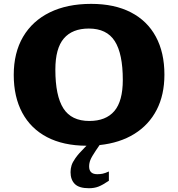

<svg xmlns="http://www.w3.org/2000/svg" viewBox="-20 -740 920 992"><path d="M475 38Q453.5 70 447 86.5Q440.5 103 440.5 120Q440.5 160 482.5 160Q497.5 160 510 157.5Q522.5 155 542.5 146V194Q510 216 488.5 224.2Q467 232.5 439.5 232.5Q388.5 232.5 366.5 210.5Q344.5 188.5 344.5 149.5Q344.5 132 349.5 115.2Q354.5 98.5 369.8 76.8Q385 55 416.5 23.5L427 13Q307 12.5 223 -31.5Q139 -75.5 95 -157.5Q51 -239.5 51 -353Q51 -467.5 99.2 -549.8Q147.5 -632 237.2 -676Q327 -720 451 -720Q571.5 -720 656.2 -676.2Q741 -632.5 785.2 -550.5Q829.5 -468.5 829.5 -354.5Q829.5 -250 789.5 -172.5Q749.5 -95 674.2 -48.2Q599 -1.5 494.5 9.5ZM441.5 -115Q527 -115 570.8 -166.2Q614.5 -217.5 614.5 -327Q614.5 -462.5 573 -527.5Q531.5 -592.5 439 -592.5Q353.5 -592.5 309.8 -541.2Q266 -490 266 -380.5Q266 -245 307.5 -180Q349 -115 441.5 -115Z"/></svg>

Font: Newsreader 6pt
Style: Bold
Weight: 700
Designer: Hugues Gentile
Foundry: Production Type
Version: Version 1.003; ttfautohint (v1.8.3)